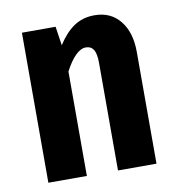

<svg xmlns="http://www.w3.org/2000/svg" viewBox="-67 -607 615 668"><g transform="rotate(-10 240.5 -273.0)"><path d="M433 -395V0H297V-380Q297 -413 288 -427Q279 -441 261 -441Q225 -441 187 -369V0H51V-530H170L180 -463Q206 -504 237 -525Q268 -546 310 -546Q367 -546 400 -505Q433 -464 433 -395Z"/></g></svg>

Font: Fira Sans Compressed SemiBold
Style: Regular
Weight: 600
Width: 1
Designer: bBox Type GmbH & Carrois Corporate GbR & Edenspiekermann AG
Foundry: bBox Type GmbH & Carrois Corporate GbR & Edenspiekermann AG
Version: Version 4.301